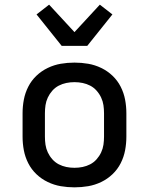

<svg xmlns="http://www.w3.org/2000/svg" viewBox="-20 -797 640 825"><path d="M300 8Q270 8 241 3Q212 -2 185 -15Q158 -28 136.5 -48.5Q115 -69 101.5 -95.5Q88 -122 82.5 -151Q77 -180 77 -210V-310Q77 -340 82.5 -369Q88 -398 101.5 -424.5Q115 -451 136.5 -471.5Q158 -492 185 -505Q212 -518 241 -523Q270 -528 300 -528Q330 -528 359 -523Q388 -518 415 -505Q442 -492 463.5 -471.5Q485 -451 498.5 -424.5Q512 -398 517.5 -369Q523 -340 523 -310V-210Q523 -180 517.5 -151Q512 -122 498.5 -95.5Q485 -69 463.5 -48.5Q442 -28 415 -15Q388 -2 359 3Q330 8 300 8ZM300 -76Q318 -76 335 -79.5Q352 -83 367.5 -91Q383 -99 395 -112.5Q407 -126 414.5 -142Q422 -158 424.5 -175Q427 -192 427 -210V-310Q427 -328 424.5 -345Q422 -362 414.5 -378Q407 -394 395 -407.5Q383 -421 367.5 -429Q352 -437 335 -440.5Q318 -444 300 -444Q282 -444 265 -440.5Q248 -437 232.5 -429Q217 -421 205 -407.5Q193 -394 185.5 -378Q178 -362 175.5 -345Q173 -328 173 -310V-210Q173 -192 175.5 -175Q178 -158 185.5 -142Q193 -126 205 -112.5Q217 -99 232.5 -91Q248 -83 265 -79.5Q282 -76 300 -76ZM245 -600 137 -735 191 -777 300 -659 409 -777 463 -735 355 -600Z"/></svg>

Font: Iosevka Medium Extended
Style: Regular
Weight: 500
Width: 7
Monospace: yes
Designer: Belleve Invis
Foundry: Belleve Invis
Version: Version 32.5.0; ttfautohint (v1.8.4)